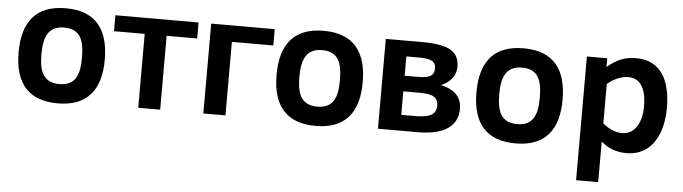

<svg xmlns="http://www.w3.org/2000/svg" viewBox="-46 -712 3876 1090"><g transform="rotate(5 1892.0 -167.0)"><path d="M291 -527C119.1 -527 45 -426.9 45 -255C45 -75 127 15 291 15C461.1 15 536 -85.2 536 -255C536 -426.4 462 -527 291 -527ZM291 -95C199.6 -95 175 -157.1 175 -255C175 -352.7 199.7 -417 291 -417C383.1 -417 406 -354.4 406 -255C406 -157 381.9 -95 291 -95Z M1048 -421V-512H574V-421H749V0H874V-421Z M1120 -512V0H1246V-419H1482V-512Z M1761 -527C1589.1 -527 1515 -426.9 1515 -255C1515 -75 1597 15 1761 15C1931.1 15 2006 -85.2 2006 -255C2006 -426.4 1932 -527 1761 -527ZM1761 -95C1669.6 -95 1645 -157.1 1645 -255C1645 -352.7 1669.7 -417 1761 -417C1853.1 -417 1876 -354.4 1876 -255C1876 -157 1851.9 -95 1761 -95Z M2450 -278C2492.3 -295.9 2534 -330.1 2534 -390C2534 -434 2517.5 -465.3 2484.5 -484C2451.5 -502.7 2397.7 -512 2323 -512H2115V0H2339C2417 0 2474.8 -13.3 2512.5 -40C2550.2 -66.7 2569 -104.3 2569 -153C2569 -229.8 2514.9 -264.3 2450 -278ZM2314 -313H2240V-423H2309C2362.5 -423 2408 -417.8 2408 -370C2408 -321 2371.3 -313 2314 -313ZM2313 -90H2240V-224H2329C2392.4 -224 2439 -216.5 2439 -159C2439 -97.5 2378.7 -90 2313 -90Z M2900 -527C2728.1 -527 2654 -426.9 2654 -255C2654 -75 2736 15 2900 15C3070.1 15 3145 -85.2 3145 -255C3145 -426.4 3071 -527 2900 -527ZM2900 -95C2808.6 -95 2784 -157.1 2784 -255C2784 -352.7 2808.7 -417 2900 -417C2992.1 -417 3015 -354.4 3015 -255C3015 -157 2990.9 -95 2900 -95Z M3540 -527C3466.5 -527 3419.2 -498.2 3377 -462V-512H3261V193H3387V-38C3427 -2.7 3475.3 15 3532 15C3574.7 15 3611.5 4 3642.5 -18C3705.2 -62.5 3739 -151.6 3739 -260C3739 -413.9 3683.9 -527 3540 -527ZM3497 -96C3453.1 -96 3410.9 -120.5 3387 -142V-366C3412.9 -389.7 3459.5 -416 3506 -416C3583.9 -416 3609 -343 3609 -258C3609 -174 3575.2 -96 3497 -96Z"/></g></svg>

Font: Fog Sans
Style: Bold
Weight: 700
Foundry: Intel Corporation
Version: Version 1.00